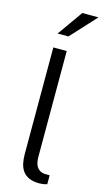

<svg xmlns="http://www.w3.org/2000/svg" viewBox="-146 -1014 581 1065"><g transform="rotate(15 145.0 -482.0)"><path d="M201 5.5Q164 5.5 140.2 -5.2Q116.5 -16 103.2 -35Q90 -54 85 -78.5Q80 -103 80 -130V-743H157V-136.5Q157 -94 173 -74.2Q189 -54.5 215 -53L244 -52.5V-1.5Q233 2 221.5 3.8Q210 5.5 201 5.5ZM186 -969H279L145 -823.5H83Z"/></g></svg>

Font: Public Sans Thin Light
Style: Regular
Weight: 300
Version: Version 1.007